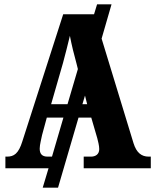

<svg xmlns="http://www.w3.org/2000/svg" viewBox="-20 -780 719 890"><path d="M5 0H205L178 90H249L344 -235H403L431 -139C434 -127 440 -105 440 -89C440 -64 422 -54 402 -54H368V0H679V-54H669C637 -54 613 -71 599 -116L451 -601L497 -760H430L416 -714H273L84 -126C66 -67 44 -54 13 -54H5ZM217 -297 272 -488C283 -528 294 -573 304 -614C312 -572 323 -527 335 -484L341 -460L293 -297ZM384 -297H362L374 -337ZM200 -54C174 -54 164 -68 164 -91C164 -109 172 -138 175 -154L197 -235H274L221 -54Z"/></svg>

Font: Noto Serif Condensed ExtraBold
Style: Regular
Weight: 800
Width: 3
Designer: Monotype Design Team
Foundry: Monotype Imaging Inc.
Version: Version 2.013